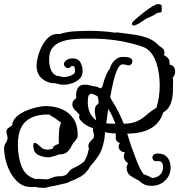

<svg xmlns="http://www.w3.org/2000/svg" viewBox="-27 -791 875 934"><path d="M186 123Q164 123 142 118Q138 118 133.5 118.5Q129 119 125 119Q91 119 66.5 100Q42 81 25.5 51.5Q9 22 1 -10Q-7 -42 -7 -67Q-7 -84 0.5 -94.5Q8 -105 10 -118Q9 -130 6.5 -138Q4 -146 4 -152Q4 -159 10 -165Q16 -171 32 -181Q34 -205 52.5 -222.5Q71 -240 98 -251.5Q125 -263 151.5 -269Q178 -275 195 -275Q238 -275 273.5 -260Q309 -245 330 -214Q351 -183 351 -134Q351 -119 339.5 -107Q328 -95 321 -81Q312 -62 299 -51Q286 -40 263 -40H261Q251 -36 240 -32.5Q229 -29 219 -27Q215 -25 211 -26H207Q185 -26 162 -36Q139 -46 136 -72Q135 -75 135 -78Q135 -81 135 -83Q135 -96 142 -96Q148 -96 156.5 -89Q165 -82 172.5 -75Q180 -68 182 -67Q187 -66 193.5 -64.5Q200 -63 207 -63Q212 -63 230 -68Q230 -80 248 -87L253 -89L259 -92V-95Q259 -103 259 -120Q259 -137 260.5 -154Q262 -171 264 -177L270 -194Q260 -201 248.5 -210.5Q237 -220 226 -224Q219 -227 216 -233Q213 -233 210.5 -233.5Q208 -234 205 -234Q135 -234 97.5 -199.5Q60 -165 60 -88Q60 -27 78.5 19.5Q97 66 146 80Q150 80 152.5 79.5Q155 79 157 79Q167 79 174 80Q181 81 191 81H207Q218 76 232.5 71Q247 66 266 66H277Q281 64 284.5 63Q288 62 292 61Q298 57 300 54L304 49Q308 44 314 37.5Q320 31 330 27Q361 13 383 -6Q389 -17 394 -27.5Q399 -38 401 -51Q402 -54 403 -59Q404 -64 406 -68Q405 -70 404 -73Q403 -76 403 -79Q403 -92 410 -100Q417 -108 421 -112L428 -119Q429 -123 429.5 -125.5Q430 -128 430 -131Q430 -141 427 -148Q424 -155 426 -167Q407 -173 391 -183Q375 -193 363 -208Q358 -213 358 -222Q358 -225 358.5 -227.5Q359 -230 360 -233L358 -235Q348 -246 336.5 -257Q325 -268 325 -284Q325 -303 344 -313Q344 -317 343.5 -320Q343 -323 343 -327Q343 -347 351.5 -363Q360 -379 385 -379Q395 -379 405 -377Q415 -375 425 -372Q442 -372 461 -361Q462 -362 466 -364L470 -367Q471 -373 477 -392Q483 -411 491 -430Q499 -449 505 -452L514 -475Q520 -488 535 -501Q550 -514 569 -514Q579 -514 587 -513.5Q595 -513 604 -510Q617 -506 617 -493Q617 -484 610 -477.5Q603 -471 592 -474Q581 -478 569 -478Q556 -478 545 -455.5Q534 -433 525 -396Q516 -359 509 -317L511 -314Q513 -312 513.5 -310Q514 -308 515 -306Q533 -279 548.5 -248Q564 -217 575 -189Q617 -190 641.5 -202Q666 -214 686 -232Q706 -250 734 -267Q742 -292 746 -320Q750 -348 750 -377Q750 -400 746.5 -428Q743 -456 734 -484Q725 -512 708.5 -533.5Q692 -555 666 -564Q606 -584 545.5 -593.5Q485 -603 421 -603H383Q355 -603 325 -600Q295 -597 269.5 -587.5Q244 -578 228 -558Q212 -538 212 -503Q212 -472 220.5 -451.5Q229 -431 249 -422Q255 -422 260.5 -421Q266 -420 271 -418L274 -417Q276 -417 278.5 -416.5Q281 -416 284 -416Q292 -416 304.5 -419Q317 -422 327.5 -428.5Q338 -435 338 -445Q338 -451 336.5 -460.5Q335 -470 326 -470Q323 -470 321 -469Q319 -468 318 -468Q313 -460 303 -460Q296 -460 290 -466Q284 -472 284 -479Q284 -485 288 -490Q297 -502 308 -504.5Q319 -507 326 -507Q353 -507 364 -487.5Q375 -468 375 -445Q375 -422 360 -407.5Q345 -393 324 -386Q303 -379 284 -379Q272 -379 261.5 -381Q251 -383 242 -386H239Q204 -386 177.5 -408.5Q151 -431 151 -471Q151 -489 157.5 -515Q164 -541 177 -566.5Q190 -592 209 -609Q228 -626 253 -626Q259 -626 262 -625Q299 -637 341.5 -639Q384 -641 421 -641Q438 -641 468.5 -639Q499 -637 535 -632Q541 -634 546 -633Q581 -628 618 -623.5Q655 -619 689 -607Q723 -595 748 -567Q759 -561 766 -554Q773 -547 773 -533Q773 -530 772 -527.5Q771 -525 770 -523L772 -522Q783 -516 790.5 -508Q798 -500 798 -486Q798 -485 798 -482Q798 -479 797 -477Q808 -476 816.5 -468Q825 -460 825 -441Q825 -432 821.5 -425.5Q818 -419 813 -413Q815 -407 815 -401Q815 -375 814 -344Q813 -313 803 -286Q793 -259 767 -244Q736 -142 592 -141L595 -131Q599 -119 603.5 -104Q608 -89 614 -72Q615 -71 615 -70Q615 -69 616 -67Q627 -36 639.5 -4.5Q652 27 665 47L671 56Q682 60 692.5 64.5Q703 69 709 73L712 75Q737 74 751.5 59.5Q766 45 766 24Q766 4 758.5 -2.5Q751 -9 735 -7Q725 -6 719.5 -12Q714 -18 714 -25Q714 -31 718.5 -36.5Q723 -42 731 -43Q734 -44 737 -44Q740 -44 743 -44Q772 -44 787.5 -25Q803 -6 803 24Q803 62 776 87.5Q749 113 709 113Q688 113 673.5 105.5Q659 98 648 87Q626 77 607.5 64Q589 51 589 25Q589 19 591 14Q593 9 596 4Q575 -13 575 -29Q575 -36 580 -51H579Q567 -51 558.5 -59Q550 -67 550 -77Q550 -86 556 -95Q537 -103 536.5 -115.5Q536 -128 536 -142Q510 -142 484 -148Q483 -132 481.5 -119.5Q480 -107 478 -102Q471 -63 453 -35Q435 -7 412 18Q403 35 390.5 48Q378 61 364 69Q343 81 313 92Q300 100 281 103Q264 107 247 111Q230 115 214 117Q208 119 201 121Q194 123 186 123ZM440 -206Q440 -216 437 -228.5Q434 -241 434 -254Q434 -264 438 -272.5Q442 -281 452 -287Q453 -297 451.5 -305.5Q450 -314 448 -322Q441 -326 434 -329.5Q427 -333 419 -335Q409 -335 404.5 -326.5Q400 -318 400 -294Q400 -263 411 -241.5Q422 -220 440 -206ZM535 -189Q528 -207 519.5 -225Q511 -243 500 -261Q497 -243 494.5 -225.5Q492 -208 490 -191Q501 -190 512.5 -189.5Q524 -189 535 -189ZM631 -668Q628 -667 624 -667Q615 -667 615 -675Q615 -681 622 -688Q629 -695 645 -708.5Q661 -722 680 -736.5Q699 -751 716 -761Q733 -771 742 -771Q759 -771 759.5 -761.5Q760 -752 760 -740Q760 -730 751.5 -730Q743 -730 734 -726Q724 -718 711.5 -712.5Q699 -707 686 -701Q672 -693 661 -684.5Q650 -676 631 -668Z"/></svg>

Font: RU Serius
Style: Regular
Weight: 400
Designer: Robert E. Leuschke
Foundry: Robert E. Leuschke
Version: Version 1.011; ttfautohint (v1.8.3)